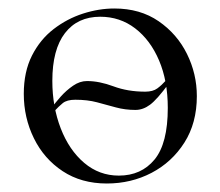

<svg xmlns="http://www.w3.org/2000/svg" viewBox="-20 -419 519 452"><path d="M321.8 -203.2Q340 -203.2 350.4 -210.9Q360.8 -218.6 370.6 -229.6Q372.6 -231.6 376.1 -228.1Q379.6 -224.6 377.6 -222.6Q349.8 -184.8 333.3 -172.5Q316.8 -160.2 298.8 -160.2Q274.4 -160.2 252.6 -166.2Q230.8 -172.2 208.3 -178.2Q185.8 -184.2 157.2 -184.2Q137.4 -184.2 127.6 -176.1Q117.8 -168 108.6 -158Q106.8 -156.8 103.3 -159.8Q99.8 -162.8 101.6 -165Q109.8 -176.8 123 -191.6Q136.2 -206.4 152.1 -217.3Q168 -228.2 184.8 -228.2Q213.8 -228.2 247.3 -215.7Q280.8 -203.2 321.8 -203.2ZM231.4 13Q171.6 13 127.6 -16Q83.6 -45 59.8 -93.5Q36 -142 36 -198Q36 -250 55.2 -288Q74.4 -326 106.2 -350.5Q138 -375 175.4 -387Q212.8 -399 249.2 -399Q310 -399 353.5 -369Q397 -339 420.2 -292Q443.4 -245 443.4 -192.8Q443.4 -129.4 414.1 -83.3Q384.8 -37.2 336.8 -12.1Q288.8 13 231.4 13ZM259.8 -5.6Q312.6 -5.6 343.8 -43.4Q375 -81.2 375 -165Q375 -228.4 354.5 -276.6Q334 -324.8 298.2 -352.2Q262.4 -379.6 216 -379.6Q162.6 -379.6 132.9 -341Q103.2 -302.4 103.2 -228.6Q103.2 -167.8 123 -116.7Q142.8 -65.6 178.2 -35.6Q213.6 -5.6 259.8 -5.6Z"/></svg>

Font: Cormorant Light
Style: Regular
Weight: 300
Designer: Christian Thalmann (Catharsis Fonts)
Foundry: Catharsis Fonts
Version: Version 4.000